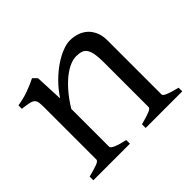

<svg xmlns="http://www.w3.org/2000/svg" viewBox="-113 -624 779 779"><g transform="rotate(-45 276.0 -234.5)"><path d="M327.1 0V-21Q362.3 -30.3 378.9 -37.1Q395.5 -43.9 395.5 -50.8V-309.1Q395.5 -338.9 392.1 -357.4Q388.7 -376 381.3 -386.7Q374 -397.5 362.1 -401.4Q350.1 -405.3 333 -405.3Q317.9 -405.3 299.3 -397.9Q280.8 -390.6 259.5 -374.5Q238.3 -358.4 215.1 -332.3Q191.9 -306.2 168.5 -268.1V-50.8Q168.5 -43.5 186.8 -35.6Q205.1 -27.8 236.8 -21V0H26.9V-21Q59.1 -29.3 77.1 -35.9Q95.2 -42.5 95.2 -50.8V-347.2Q95.2 -366.2 93.8 -377.4Q92.3 -388.7 85.7 -395Q79.1 -401.4 65.4 -404.3Q51.8 -407.2 26.9 -410.2V-429.7Q60.1 -435.1 88.4 -445.1Q116.7 -455.1 144 -468.8L161.1 -451.7L166.5 -330.1Q188 -362.8 213.9 -388.4Q239.7 -414.1 266.1 -431.9Q292.5 -449.7 317.1 -459.2Q341.8 -468.8 360.8 -468.8Q381.8 -468.8 401.4 -462.4Q420.9 -456.1 435.8 -442.9Q450.7 -429.7 459.7 -409.4Q468.8 -389.2 468.8 -361.8V-50.8Q468.8 -43.9 483.6 -37.4Q498.5 -30.8 537.1 -21V0Z"/></g></svg>

Font: Gentium Plus
Style: Regular
Weight: 400
Designer: J. Victor Gaultney, Annie Olsen, Iska Routamaa
Foundry: SIL International
Version: Version 1.510